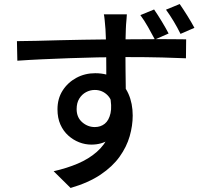

<svg xmlns="http://www.w3.org/2000/svg" viewBox="-20 -857 1040 952"><path d="M609 -786Q609 -779 607.5 -764Q606 -749 605 -734.5Q604 -720 604 -713Q603 -693 602.5 -660Q602 -627 602 -587Q602 -547 602.5 -506.5Q603 -466 603.5 -430Q604 -394 604 -370L507 -410Q507 -426 507 -456Q507 -486 507 -523Q507 -560 506.5 -597.5Q506 -635 505 -665.5Q504 -696 503 -712Q501 -737 499 -757.5Q497 -778 495 -786ZM64 -653Q106 -653 160 -654.5Q214 -656 273.5 -657.5Q333 -659 392.5 -660Q452 -661 506 -661.5Q560 -662 603 -662Q645 -662 690 -662.5Q735 -663 776 -663Q817 -663 850 -662.5Q883 -662 903 -662L902 -568Q858 -570 784.5 -572Q711 -574 601 -574Q534 -574 464 -572.5Q394 -571 324 -568.5Q254 -566 188.5 -563Q123 -560 66 -556ZM596 -360Q596 -287 576.5 -238Q557 -189 520.5 -164.5Q484 -140 433 -140Q402 -140 372.5 -151.5Q343 -163 318.5 -185Q294 -207 279.5 -239.5Q265 -272 265 -315Q265 -368 290.5 -408Q316 -448 358.5 -471Q401 -494 452 -494Q513 -494 554.5 -466.5Q596 -439 617 -391.5Q638 -344 638 -284Q638 -234 623 -181.5Q608 -129 573 -80Q538 -31 478.5 9Q419 49 330 75L246 -8Q312 -23 366 -46Q420 -69 459.5 -103.5Q499 -138 520 -185.5Q541 -233 541 -297Q541 -356 514.5 -383.5Q488 -411 450 -411Q427 -411 406.5 -400Q386 -389 373 -368Q360 -347 360 -316Q360 -275 387.5 -251Q415 -227 450 -227Q479 -227 499.5 -243.5Q520 -260 528 -295.5Q536 -331 524 -387ZM744 -810Q762 -784 782 -751Q802 -718 816 -691L748 -661Q732 -691 714 -723Q696 -755 676 -782ZM871 -837Q889 -811 909 -779Q929 -747 944 -719L875 -689Q860 -720 841 -751.5Q822 -783 803 -809Z"/></svg>

Font: Noto Sans SC Thin Medium
Style: Regular
Weight: 500
Version: Version 2.004-H2;hotconv 1.0.118;makeotfexe 2.5.65603